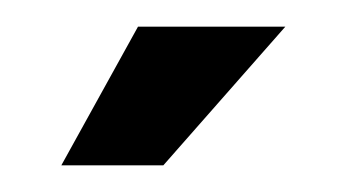

<svg xmlns="http://www.w3.org/2000/svg" viewBox="-20 -724 260 144"><path d="M26 -600 83.5 -704H194L102.5 -600Z"/></svg>

Font: Anybody Condensed ExtraBold
Style: Regular
Weight: 800
Width: 3
Designer: Tyler Finck
Foundry: Etcetera Type Company
Version: Version 1.010; ttfautohint (v1.8.3) -l 8 -r 50 -G 200 -x 14 